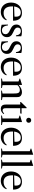

<svg xmlns="http://www.w3.org/2000/svg" viewBox="2034 -2904 880 4989"><g transform="rotate(90 2474.5 -410.0)"><path d="M512 -308 519 -314C517.7 -388.7 499.7 -445 465 -483C430.3 -521 380 -540 314 -540C274 -540 237.7 -533.2 205 -519.5C172.3 -505.8 144.3 -486.5 121 -461.5C97.7 -436.5 79.5 -406.7 66.5 -372C53.5 -337.3 47 -299 47 -257C47 -217 52.8 -180.7 64.5 -148C76.2 -115.3 92.5 -87.3 113.5 -64C134.5 -40.7 159.7 -22.5 189 -9.5C218.3 3.5 251 10 287 10C336.3 10 380.2 -1.7 418.5 -25C456.8 -48.3 484.7 -80.3 502 -121L508 -135L491 -145L479 -130C461.7 -108.7 439 -92.2 411 -80.5C383 -68.8 352.7 -63 320 -63C262.7 -63 219.5 -81.7 190.5 -119C161.5 -156.3 147 -211.7 147 -285V-308ZM305 -509C377.7 -509 414 -468 414 -386C414 -378 413.8 -370.2 413.5 -362.5C413.2 -354.8 412.3 -349 411 -345L149 -336C155.7 -392 172.3 -434.8 199 -464.5C225.7 -494.2 261 -509 305 -509Z M804 -540C744 -540 698 -527.3 666 -502C634 -476.7 618 -440.7 618 -394C618 -364 624.2 -339.5 636.5 -320.5C648.8 -301.5 664.3 -285.5 683 -272.5C701.7 -259.5 721.8 -248.2 743.5 -238.5C765.2 -228.8 785.3 -218.5 804 -207.5C822.7 -196.5 838.2 -183.7 850.5 -169C862.8 -154.3 869 -135.3 869 -112C869 -84 860 -61.7 842 -45C824 -28.3 800 -20 770 -20C694 -20 651.3 -71.3 642 -174H618L624 -12C643.3 -5.3 665.8 0 691.5 4C717.2 8 740.7 10 762 10C818.7 10 863.5 -4.5 896.5 -33.5C929.5 -62.5 946 -102 946 -152C946 -183.3 939.8 -208.8 927.5 -228.5C915.2 -248.2 899.8 -264.5 881.5 -277.5C863.2 -290.5 843.2 -301.7 821.5 -311C799.8 -320.3 779.8 -330 761.5 -340C743.2 -350 727.8 -361.8 715.5 -375.5C703.2 -389.2 697 -407 697 -429C697 -454.3 704.8 -474.2 720.5 -488.5C736.2 -502.8 757.3 -510 784 -510C852 -510 891 -468 901 -384H922V-523C909.3 -528.3 892.2 -532.5 870.5 -535.5C848.8 -538.5 826.7 -540 804 -540Z M1239 -540C1179 -540 1133 -527.3 1101 -502C1069 -476.7 1053 -440.7 1053 -394C1053 -364 1059.2 -339.5 1071.5 -320.5C1083.8 -301.5 1099.3 -285.5 1118 -272.5C1136.7 -259.5 1156.8 -248.2 1178.5 -238.5C1200.2 -228.8 1220.3 -218.5 1239 -207.5C1257.7 -196.5 1273.2 -183.7 1285.5 -169C1297.8 -154.3 1304 -135.3 1304 -112C1304 -84 1295 -61.7 1277 -45C1259 -28.3 1235 -20 1205 -20C1129 -20 1086.3 -71.3 1077 -174H1053L1059 -12C1078.3 -5.3 1100.8 0 1126.5 4C1152.2 8 1175.7 10 1197 10C1253.7 10 1298.5 -4.5 1331.5 -33.5C1364.5 -62.5 1381 -102 1381 -152C1381 -183.3 1374.8 -208.8 1362.5 -228.5C1350.2 -248.2 1334.8 -264.5 1316.5 -277.5C1298.2 -290.5 1278.2 -301.7 1256.5 -311C1234.8 -320.3 1214.8 -330 1196.5 -340C1178.2 -350 1162.8 -361.8 1150.5 -375.5C1138.2 -389.2 1132 -407 1132 -429C1132 -454.3 1139.8 -474.2 1155.5 -488.5C1171.2 -502.8 1192.3 -510 1219 -510C1287 -510 1326 -468 1336 -384H1357V-523C1344.3 -528.3 1327.2 -532.5 1305.5 -535.5C1283.8 -538.5 1261.7 -540 1239 -540Z M1942 -308 1949 -314C1947.7 -388.7 1929.7 -445 1895 -483C1860.3 -521 1810 -540 1744 -540C1704 -540 1667.7 -533.2 1635 -519.5C1602.3 -505.8 1574.3 -486.5 1551 -461.5C1527.7 -436.5 1509.5 -406.7 1496.5 -372C1483.5 -337.3 1477 -299 1477 -257C1477 -217 1482.8 -180.7 1494.5 -148C1506.2 -115.3 1522.5 -87.3 1543.5 -64C1564.5 -40.7 1589.7 -22.5 1619 -9.5C1648.3 3.5 1681 10 1717 10C1766.3 10 1810.2 -1.7 1848.5 -25C1886.8 -48.3 1914.7 -80.3 1932 -121L1938 -135L1921 -145L1909 -130C1891.7 -108.7 1869 -92.2 1841 -80.5C1813 -68.8 1782.7 -63 1750 -63C1692.7 -63 1649.5 -81.7 1620.5 -119C1591.5 -156.3 1577 -211.7 1577 -285V-308ZM1735 -509C1807.7 -509 1844 -468 1844 -386C1844 -378 1843.8 -370.2 1843.5 -362.5C1843.2 -354.8 1842.3 -349 1841 -345L1579 -336C1585.7 -392 1602.3 -434.8 1629 -464.5C1655.7 -494.2 1691 -509 1735 -509Z M2267 -20 2192 -35V-423C2209.3 -443 2229 -458.3 2251 -469C2273 -479.7 2296 -485 2320 -485C2359.3 -485 2385.3 -469.7 2398 -439C2402.7 -427.7 2405.8 -413.5 2407.5 -396.5C2409.2 -379.5 2410 -356.7 2410 -328V-34L2335 -20V0H2580V-20L2505 -34V-338C2505 -362 2504.8 -381.8 2504.5 -397.5C2504.2 -413.2 2503.5 -426.3 2502.5 -437C2501.5 -447.7 2500.2 -456.2 2498.5 -462.5C2496.8 -468.8 2494.7 -474.7 2492 -480C2482.7 -498.7 2467.7 -513.3 2447 -524C2426.3 -534.7 2402.7 -540 2376 -540C2344 -540 2311.8 -532.7 2279.5 -518C2247.2 -503.3 2216.7 -482.3 2188 -455V-540H2178L2023 -491V-478L2097 -450V-35L2021 -20V0H2267Z M2808 10C2835.3 10 2861 3.3 2885 -10C2909 -23.3 2928.7 -41.7 2944 -65L2927 -78C2917 -65.3 2905.2 -55.3 2891.5 -48C2877.8 -40.7 2864.3 -37 2851 -37C2828.3 -37 2811.7 -46.3 2801 -65C2797.7 -71 2795.3 -79 2794 -89C2792.7 -99 2792 -116.3 2792 -141V-495H2927L2935 -530H2792V-659L2774 -661L2630 -511L2632 -495H2697V-132C2697 -101.3 2699.5 -77.5 2704.5 -60.5C2709.5 -43.5 2718 -29.3 2730 -18C2750 0.7 2776 10 2808 10Z M3041 -715C3041 -697.7 3046.8 -682.7 3058.5 -670C3070.2 -657.3 3085.7 -651 3105 -651C3125 -651 3140.8 -657.3 3152.5 -670C3164.2 -682.7 3170 -697.7 3170 -715C3170 -733.7 3164.2 -749.2 3152.5 -761.5C3140.8 -773.8 3125 -780 3105 -780C3085.7 -780 3070.2 -773.8 3058.5 -761.5C3046.8 -749.2 3041 -733.7 3041 -715ZM3228 -20 3153 -35V-540H3144L2984 -492V-478L3058 -451V-35L2982 -20V0H3228Z M3763 -308 3770 -314C3768.7 -388.7 3750.7 -445 3716 -483C3681.3 -521 3631 -540 3565 -540C3525 -540 3488.7 -533.2 3456 -519.5C3423.3 -505.8 3395.3 -486.5 3372 -461.5C3348.7 -436.5 3330.5 -406.7 3317.5 -372C3304.5 -337.3 3298 -299 3298 -257C3298 -217 3303.8 -180.7 3315.5 -148C3327.2 -115.3 3343.5 -87.3 3364.5 -64C3385.5 -40.7 3410.7 -22.5 3440 -9.5C3469.3 3.5 3502 10 3538 10C3587.3 10 3631.2 -1.7 3669.5 -25C3707.8 -48.3 3735.7 -80.3 3753 -121L3759 -135L3742 -145L3730 -130C3712.7 -108.7 3690 -92.2 3662 -80.5C3634 -68.8 3603.7 -63 3571 -63C3513.7 -63 3470.5 -81.7 3441.5 -119C3412.5 -156.3 3398 -211.7 3398 -285V-308ZM3556 -509C3628.7 -509 3665 -468 3665 -386C3665 -378 3664.8 -370.2 3664.5 -362.5C3664.2 -354.8 3663.3 -349 3662 -345L3400 -336C3406.7 -392 3423.3 -434.8 3450 -464.5C3476.7 -494.2 3512 -509 3556 -509Z M4071 -19 4002 -34V-830H3993L3840 -781V-768L3910 -742V-34L3840 -19V0H4071Z M4360 -19 4291 -34V-830H4282L4129 -781V-768L4199 -742V-34L4129 -19V0H4360Z M4901 -308 4908 -314C4906.7 -388.7 4888.7 -445 4854 -483C4819.3 -521 4769 -540 4703 -540C4663 -540 4626.7 -533.2 4594 -519.5C4561.3 -505.8 4533.3 -486.5 4510 -461.5C4486.7 -436.5 4468.5 -406.7 4455.5 -372C4442.5 -337.3 4436 -299 4436 -257C4436 -217 4441.8 -180.7 4453.5 -148C4465.2 -115.3 4481.5 -87.3 4502.5 -64C4523.5 -40.7 4548.7 -22.5 4578 -9.5C4607.3 3.5 4640 10 4676 10C4725.3 10 4769.2 -1.7 4807.5 -25C4845.8 -48.3 4873.7 -80.3 4891 -121L4897 -135L4880 -145L4868 -130C4850.7 -108.7 4828 -92.2 4800 -80.5C4772 -68.8 4741.7 -63 4709 -63C4651.7 -63 4608.5 -81.7 4579.5 -119C4550.5 -156.3 4536 -211.7 4536 -285V-308ZM4694 -509C4766.7 -509 4803 -468 4803 -386C4803 -378 4802.8 -370.2 4802.5 -362.5C4802.2 -354.8 4801.3 -349 4800 -345L4538 -336C4544.7 -392 4561.3 -434.8 4588 -464.5C4614.7 -494.2 4650 -509 4694 -509Z"/></g></svg>

Font: Libre Caslon Text
Style: Regular
Weight: 400
Designer: Pablo Impallari, Rodrigo Fuenzalida
Foundry: Pablo Impallari, Rodrigo Fuenzalida
Version: Version 1.000; ttfautohint (v0.93) -l 8 -r 50 -G 200 -x 14 -